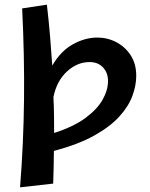

<svg xmlns="http://www.w3.org/2000/svg" viewBox="-20 -620 644 823"><path d="M66 183Q81 -7 83 -194Q85 -381 75 -584L181 -600Q189 -531 194.5 -466Q200 -401 204 -339Q241 -402 293 -430.5Q345 -459 397 -459Q441 -459 479 -439Q517 -419 540.5 -382.5Q564 -346 564 -295Q564 -254 547.5 -209Q531 -164 491.5 -120.5Q452 -77 384 -39Q316 -1 211 27Q211 62 210 97Q209 132 208 167ZM364 -354Q311 -354 267 -313.5Q223 -273 209 -204Q211 -166 211.5 -127.5Q212 -89 212 -50Q296 -77 346.5 -114.5Q397 -152 420 -193Q443 -234 443 -273Q443 -308 421.5 -331Q400 -354 364 -354Z"/></svg>

Font: Marhey
Style: Regular
Weight: 400
Designer: Nur Syamsi & Bustanul Arifin
Foundry: Namelatype
Version: Version 1.000; ttfautohint (v1.8.4.7-5d5b)